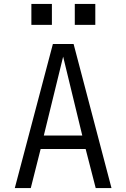

<svg xmlns="http://www.w3.org/2000/svg" viewBox="-20 -953 640 973"><path d="M55 0 248 -730H353L545 0H465L414 -198H186L136 0ZM202 -266H397L300 -666ZM139 -933H243V-827H139ZM359 -933H463V-827H359Z"/></svg>

Font: Tiny Light
Style: Regular
Weight: 300
Monospace: yes
Designer: Philipp Nurullin, Konstantin Bulenkov
Foundry: JetBrains
Version: Version 2.251; ttfautohint (v1.8.4.7-5d5b)